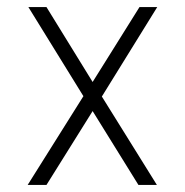

<svg xmlns="http://www.w3.org/2000/svg" viewBox="-20 -521 521 541"><path d="M60 -501 215 -250 58 0H111L241 -208L370 0H422L267 -249L423 -501H373L241 -290L111 -501Z"/></svg>

Font: Advent Pro
Style: Light
Weight: 300
Designer: Andreas Kalpakidis
Foundry: Andreas Kalpakidis
Version: Version 2.002 2007